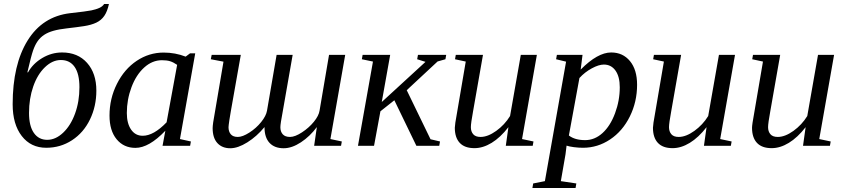

<svg xmlns="http://www.w3.org/2000/svg" viewBox="-20 -736 4266 969"><path d="M126.5 -166Q126.5 -100.1 150.9 -65.2Q175.3 -30.3 218.3 -30.3Q260.7 -30.3 298.8 -66.4Q336.9 -102.5 358.9 -163.1Q380.9 -223.6 380.9 -295.9Q380.9 -363.3 356.7 -398.2Q332.5 -433.1 287.1 -433.1Q244.6 -433.1 206.8 -396.7Q168.9 -360.4 147.7 -299.3Q126.5 -238.3 126.5 -166ZM43.9 -209.5Q43.9 -409.7 119.1 -531.2Q194.3 -652.8 333.5 -669.4Q417.5 -678.7 441.2 -683.6Q464.8 -688.5 481.4 -696Q498 -703.6 505.4 -715.8H529.8Q521.5 -677.7 506.3 -655.8Q491.2 -633.8 466.1 -621.8Q440.9 -609.9 404.5 -604.2Q368.2 -598.6 316.9 -592.8Q277.3 -588.4 249.8 -580.6Q222.2 -572.8 202.9 -560.1Q183.6 -547.4 170.4 -528.8Q157.2 -510.3 147.2 -481.9Q137.2 -453.6 118.2 -371.1H121.6Q146 -415 193.1 -443.1Q240.2 -471.2 293.5 -471.2Q372.6 -471.2 419.4 -418.7Q466.3 -366.2 466.3 -278.8Q466.3 -199.7 434.1 -133.1Q401.9 -66.4 343.5 -28.3Q285.2 9.8 213.4 9.8Q135.7 9.8 89.8 -49.6Q43.9 -108.9 43.9 -209.5Z M888.2 -34.2 943.4 -22 939.5 0H800.3L814.5 -76.2Q731.9 10.3 663.6 10.3Q604.5 10.3 568.6 -33.2Q532.7 -76.7 532.7 -152.8Q532.7 -238.3 570.1 -312.7Q607.4 -387.2 669.9 -429Q732.4 -470.7 805.7 -470.7Q864.7 -470.7 917 -450.2L939 -466.8H965.3ZM874 -408.7Q855 -421.9 838.4 -427Q821.8 -432.1 797.4 -432.1Q748.5 -432.1 707.8 -395.3Q667 -358.4 643.6 -295.9Q620.1 -233.4 620.1 -165.5Q620.1 -113.3 641.6 -82Q663.1 -50.8 700.2 -50.8Q755.4 -50.8 820.8 -118.7Z M1314.9 -94.7Q1275.9 -47.4 1228.3 -17.6Q1180.7 12.2 1142.1 12.2Q1101.1 12.2 1077.1 -13.9Q1053.2 -40 1053.2 -89.4Q1053.2 -98.6 1055.9 -118.4Q1058.6 -138.2 1107.9 -424.8L1043.9 -437L1048.3 -459H1195.3L1145 -174.8Q1142.1 -160.2 1137.7 -130.6Q1133.3 -101.1 1133.3 -93.8Q1133.3 -71.8 1144.8 -58.3Q1156.2 -44.9 1180.2 -44.9Q1204.1 -44.9 1238.5 -66.9Q1272.9 -88.9 1298.1 -120.1Q1323.2 -151.4 1327.6 -177.7L1376 -459H1457L1407.2 -174.8Q1395 -110.8 1395 -93.8Q1395 -71.8 1407 -58.3Q1418.9 -44.9 1443.8 -44.9Q1468.8 -44.9 1504.2 -68.1Q1539.6 -91.3 1564.2 -121.6Q1588.9 -151.9 1592.8 -177.7L1640.6 -459H1722.2L1647.5 -34.2L1705.1 -22L1701.2 0H1565.4L1579.1 -94.7Q1544.4 -47.9 1498.8 -17.8Q1453.1 12.2 1411.6 12.2Q1365.7 12.2 1340.3 -14.9Q1314.9 -42 1314.9 -94.7Z M1862.3 -425.3 1806.2 -437 1810.1 -459H1949.2L1906.7 -221.2L2127.4 -423.8L2085.4 -437L2089.4 -459H2231.9L2228 -437L2188.5 -425.8L2032.7 -280.8L2152.8 -33.2L2200.7 -22L2196.8 0H2081.5L1970.2 -230L1899.9 -174.3L1867.7 0H1786.6Z M2356.4 -94.2Q2356.4 -72.3 2368.2 -58.6Q2379.9 -44.9 2405.3 -44.9Q2441.9 -44.9 2484.4 -75.4Q2526.9 -106 2554.2 -150.4L2608.4 -459H2689.5L2614.7 -34.2L2672.4 -22L2668.5 0H2532.7L2545.9 -94.2Q2505.4 -42 2461.4 -15.1Q2417.5 11.7 2374.5 11.7Q2325.2 11.7 2300.3 -14.9Q2275.4 -41.5 2275.4 -91.3Q2275.4 -98.6 2278.1 -117.4Q2280.8 -136.2 2330.6 -425.3L2276.4 -437L2280.3 -459H2417.5L2367.7 -175.3Q2356.4 -113.8 2356.4 -94.2Z M2839.4 -1 2834 43 2810.5 178.2 2888.7 189.9 2884.8 212.9H2667L2670.9 189.9L2730 178.2L2836.9 -424.8L2786.6 -437L2790.5 -459H2919.9L2910.6 -384.8Q2996.1 -471.2 3064.5 -471.2Q3123.5 -471.2 3159.4 -427.7Q3195.3 -384.3 3195.3 -308.1Q3195.3 -222.2 3158.7 -148.2Q3122.1 -74.2 3059.1 -32.2Q2996.1 9.8 2922.4 9.8Q2899.9 9.8 2875.7 6.6Q2851.6 3.4 2839.4 -1ZM2851.1 -52.2Q2881.3 -28.8 2933.1 -28.8Q2981.4 -28.8 3020.8 -64.5Q3060.1 -100.1 3084 -164.3Q3107.9 -228.5 3107.9 -295.4Q3107.9 -349.6 3086.2 -379.9Q3064.5 -410.2 3027.8 -410.2Q3002 -410.2 2966.8 -391.1Q2931.6 -372.1 2904.3 -342.3Z M3356.4 -94.2Q3356.4 -72.3 3368.2 -58.6Q3379.9 -44.9 3405.3 -44.9Q3441.9 -44.9 3484.4 -75.4Q3526.9 -106 3554.2 -150.4L3608.4 -459H3689.5L3614.7 -34.2L3672.4 -22L3668.5 0H3532.7L3545.9 -94.2Q3505.4 -42 3461.4 -15.1Q3417.5 11.7 3374.5 11.7Q3325.2 11.7 3300.3 -14.9Q3275.4 -41.5 3275.4 -91.3Q3275.4 -98.6 3278.1 -117.4Q3280.8 -136.2 3330.6 -425.3L3276.4 -437L3280.3 -459H3417.5L3367.7 -175.3Q3356.4 -113.8 3356.4 -94.2Z M3856.4 -94.2Q3856.4 -72.3 3868.2 -58.6Q3879.9 -44.9 3905.3 -44.9Q3941.9 -44.9 3984.4 -75.4Q4026.9 -106 4054.2 -150.4L4108.4 -459H4189.5L4114.7 -34.2L4172.4 -22L4168.5 0H4032.7L4045.9 -94.2Q4005.4 -42 3961.4 -15.1Q3917.5 11.7 3874.5 11.7Q3825.2 11.7 3800.3 -14.9Q3775.4 -41.5 3775.4 -91.3Q3775.4 -98.6 3778.1 -117.4Q3780.8 -136.2 3830.6 -425.3L3776.4 -437L3780.3 -459H3917.5L3867.7 -175.3Q3856.4 -113.8 3856.4 -94.2Z"/></svg>

Font: Tinos
Style: Italic
Weight: 400
Italic angle: -16.333°
Designer: Steve Matteson
Foundry: Monotype Imaging Inc.
Version: Version 1.32